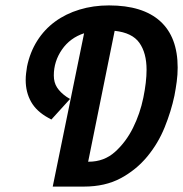

<svg xmlns="http://www.w3.org/2000/svg" viewBox="-20 -690 677 710"><path d="M308 -92Q365 -92 405.5 -128.5Q446 -165 472 -217.5Q498 -270 510 -328.5Q522 -387 522 -432Q522 -494 495.5 -531.5Q469 -569 404 -576L306 -92ZM291 -567Q239 -550 209 -506.5Q179 -463 179 -411Q179 -385 191 -366.5Q203 -348 226 -332L239 -324L170 -248L159 -254Q115 -278 95 -313.5Q75 -349 75 -394Q75 -407 76.5 -419Q78 -431 80 -444Q91 -497 117.5 -539Q144 -581 183.5 -610Q223 -639 274 -654.5Q325 -670 383 -670Q508 -670 572.5 -611.5Q637 -553 637 -440Q637 -414 633.5 -388Q630 -362 625 -336Q613 -279 589 -219.5Q565 -160 524.5 -111Q484 -62 426.5 -31Q369 0 290 0H175Z"/></svg>

Font: Codetta
Style: Bold Italic
Weight: 700
Italic angle: -11°
Designer: Ulrich Proeller
Foundry: PROSA GmbH
Version: Version 2.00;September 29, 2018;FontCreator 11.5.0.2427 64-b